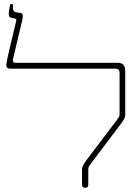

<svg xmlns="http://www.w3.org/2000/svg" viewBox="-20 -893 664 920"><path d="M388 7C398 7 403 1 403 -7V-80C403 -93 407 -98 417 -111L561 -302C572 -317 580 -329 580 -341V-551C580 -569 577 -592 545 -592H56C42 -592 40 -598 43 -613L87 -798C92 -822 89 -829 77 -831L59 -834C41 -836 42 -850 42 -862V-873H29C27 -865 22 -841 22 -826C22 -813 26 -810 37 -807L52 -804C59 -802 59 -799 58 -794C53 -770 10 -602 10 -580C10 -566 22 -564 31 -564H534C546 -564 553 -557 553 -545V-345C553 -336 550 -332 543 -322L396 -128C382 -110 373 -95 373 -80V-7C373 1 379 7 388 7Z"/></svg>

Font: Noto Serif Hebrew Condensed Thin
Style: Regular
Weight: 100
Width: 3
Designer: Monotype Design Team
Foundry: Monotype Imaging Inc.
Version: Version 2.004